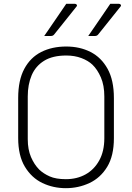

<svg xmlns="http://www.w3.org/2000/svg" viewBox="-20 -963 690 1003"><path d="M326 -943H372Q378 -943 381 -938Q384 -933 379 -928Q355 -898 339.5 -878.5Q324 -859 307.5 -838.5Q291 -818 263 -783Q257 -775 246 -775H211Q242 -820 268 -858Q294 -896 326 -943ZM556 -943H602Q608 -943 611 -938Q614 -933 609 -928Q585 -898 569.5 -878.5Q554 -859 537.5 -838.5Q521 -818 493 -783Q487 -775 476 -775H441Q472 -820 498 -858Q524 -896 556 -943ZM326 -720Q397 -720 453 -691.5Q509 -663 542 -603.5Q575 -544 575 -451V-241Q575 -149 540 -91.5Q505 -34 447.5 -7Q390 20 324 20Q258 20 201.5 -7Q145 -34 110 -92Q75 -150 75 -242V-451Q75 -544 107 -603.5Q139 -663 195.5 -691.5Q252 -720 326 -720ZM125 -236Q125 -182 142 -142.5Q159 -103 185 -77Q207 -56 239.5 -41.5Q272 -27 324 -27Q382 -27 427 -52Q472 -77 498.5 -125Q525 -173 525 -241V-459Q525 -517 507 -558.5Q489 -600 463 -625Q441 -646 405.5 -659.5Q370 -673 326 -673Q255 -673 210.5 -645.5Q166 -618 145.5 -570Q125 -522 125 -459Z"/></svg>

Font: Recursive Sn Lnr St Lt
Style: Regular
Weight: 300
Version: Version 1.079;hotconv 1.0.112;makeotfexe 2.5.65598; ttfautoh